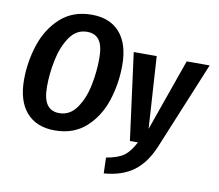

<svg xmlns="http://www.w3.org/2000/svg" viewBox="-95 -821 1313 1153"><g transform="rotate(10 561.5 -244.0)"><path d="M606 -439Q606 -327 572 -223Q538 -119 463 -51.5Q388 16 273 16Q162 16 101 -53.5Q40 -123 40 -252Q40 -362 74.5 -466.5Q109 -571 184 -639Q259 -707 374 -707Q485 -707 545.5 -638Q606 -569 606 -439ZM183 -236Q183 -160 208 -125.5Q233 -91 282 -91Q348 -91 389 -150.5Q430 -210 446.5 -293.5Q463 -377 463 -456Q463 -532 438.5 -566.5Q414 -601 364 -601Q298 -601 257.5 -541Q217 -481 200 -397.5Q183 -314 183 -236ZM903 3Q860 107 789.5 159Q719 211 609 219L606 123Q677 111 713 85Q749 59 779 0H730L660 -530H800L828 -91L983 -530H1123Z"/></g></svg>

Font: Fira Sans Condensed SemiBold
Style: Italic
Weight: 600
Width: 3
Italic angle: -8°
Designer: bBox Type GmbH & Carrois Corporate GbR & Edenspiekermann AG
Foundry: bBox Type GmbH & Carrois Corporate GbR & Edenspiekermann AG
Version: Version 4.301